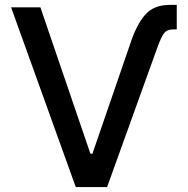

<svg xmlns="http://www.w3.org/2000/svg" viewBox="-20 -757 761 777"><path d="M507.8 -582Q533 -658.4 568 -697.8Q603 -737.2 666.5 -737.2H695.3V-638.1H682.2Q654.1 -638.1 642.6 -620.7Q631 -603.3 618.6 -569.6L413.4 0H286.6L24.9 -727.3H143.5L345.9 -134.9H354Z"/></svg>

Font: Inter Zeller Medium
Style: Regular
Weight: 500
Designer: Rasmus Andersson; Joe Bland
Foundry: zeller
Version: Version 3.015;git-dec3a8cb1